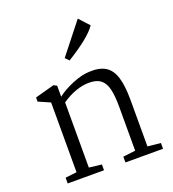

<svg xmlns="http://www.w3.org/2000/svg" viewBox="-153 -979 984 1094"><g transform="rotate(-20 339.0 -431.5)"><path d="M444 -863 500 -802Q460 -742 319 -655L297 -677ZM138 -43V-466L67 -497V-522L184 -554L203 -544V-477Q239 -506 297.5 -530.5Q356 -555 403 -556Q464 -559 500 -536.5Q536 -514 552 -462.5Q568 -411 568 -324V-43L647 -35V0H419V-35L494 -44V-311Q494 -378 484 -418.5Q474 -459 449 -478.5Q424 -498 378 -498Q340 -498 297.5 -483Q255 -468 213 -439V-44L289 -35V0H69V-35Z"/></g></svg>

Font: Martel Light
Style: Regular
Weight: 300
Designer: Dan Reynolds
Foundry: Dan Reynolds
Version: Version 1.001; ttfautohint (v1.1) -l 5 -r 5 -G 72 -x 0 -D la